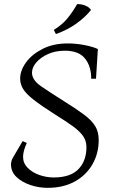

<svg xmlns="http://www.w3.org/2000/svg" viewBox="-20 -889 553 924"><path d="M209 15Q167 15 126.5 1.5Q86 -12 59.5 -37Q33 -62 33 -98Q33 -114 42 -130L89 -210L109 -201Q91 -162 91 -134Q91 -104 113 -81.5Q135 -59 169 -47Q203 -35 239 -35Q319 -35 357.5 -75Q396 -115 396 -181Q396 -212 379 -235.5Q362 -259 328.5 -283Q295 -307 245 -338Q179 -380 142.5 -408.5Q106 -437 91.5 -460.5Q77 -484 77 -510Q77 -550 105.5 -589Q134 -628 185.5 -654Q237 -680 306 -680Q346 -680 387 -672Q428 -664 451 -653L442 -510H419Q419 -570 389 -607.5Q359 -645 292 -645Q247 -645 211.5 -629Q176 -613 155 -589Q134 -565 134 -539Q134 -504 177.5 -474Q221 -444 288 -402Q349 -364 385.5 -336.5Q422 -309 438.5 -281.5Q455 -254 455 -215Q455 -150 424.5 -97.5Q394 -45 339 -15Q284 15 209 15ZM351 -869Q370 -870 389.5 -862.5Q409 -855 418 -841Q390 -806 347.5 -775.5Q305 -745 249 -725L239 -745Q281 -771 306.5 -803Q332 -835 351 -869Z"/></svg>

Font: Bona Nova SC
Style: Italic
Weight: 400
Italic angle: -4°
Designer: Mateusz Machalski
Foundry: Capitalics
Version: Version 4.001; ttfautohint (v1.8.4.7-5d5b)